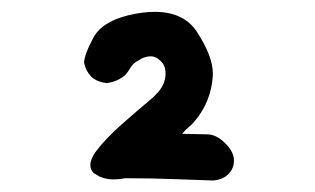

<svg xmlns="http://www.w3.org/2000/svg" viewBox="-20 -782 540 329"><path d="M245.1 -761.7Q294.9 -761.7 317.4 -727.5Q344.7 -685.5 344.7 -656.2Q344.7 -654.3 344.7 -652.3Q341.8 -607.4 313.5 -574.2Q309.6 -569.3 303.7 -564.5Q295.9 -557.6 292 -552.7Q325.2 -551.8 335 -551.8Q351.6 -551.8 368.2 -534.2Q380.9 -520.5 380.9 -506.8Q380.9 -493.2 371.1 -483.4Q362.3 -474.6 345.7 -472.7Q315.4 -473.6 277.3 -475.1Q239.3 -476.6 194.3 -476.6Q184.6 -474.6 173.3 -474.6Q162.1 -474.6 150.4 -479.5L140.6 -485.4Q134.8 -491.2 134.8 -499Q134.8 -508.8 143.6 -521.5Q160.2 -543.9 189 -569.3Q217.8 -594.7 231 -605.5Q244.1 -616.2 246.1 -619.1Q263.7 -635.7 263.7 -656.2Q263.7 -670.9 253.9 -678.7Q247.1 -685.5 238.3 -685.5Q227.5 -685.5 217.8 -678.7Q208 -673.8 203.6 -666Q199.2 -658.2 194.3 -653.3Q182.6 -642.6 163.1 -639.6Q145.5 -641.6 136.2 -650.9Q127 -660.2 124 -674.8Q125 -689.5 138.7 -714.8Q152.3 -744.1 200.2 -755.9Q224.6 -761.7 245.1 -761.7Z"/></svg>

Font: JasonHandwriting2
Style: SemiBold
Weight: 600
Version: Version 1.04.7